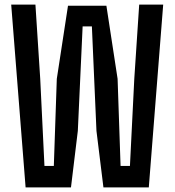

<svg xmlns="http://www.w3.org/2000/svg" viewBox="-20 -820 764 840"><path d="M92 0 29 -800H135L156 -475L174.5 -94H215.5L228.5 -475L277.5 -795H445.5L494.5 -475L507.5 -94H548.5L567.5 -475L589 -800H694L631 0H432.5L402 -247.5L382 -704.5H341.5L320.5 -247.5L290.5 0Z"/></svg>

Font: Big Shoulders Medium
Style: Regular
Weight: 500
Designer: Patric King
Foundry: XO Type Co
Version: Version 2.002